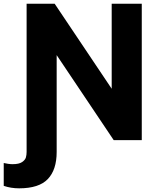

<svg xmlns="http://www.w3.org/2000/svg" viewBox="-63 -751 859 1029"><path d="M230 -731 535.6 -275.4V-731H696.8V0H546.4L240.7 -455.6V63.5Q240.7 158.7 193.4 208.5Q146 258.3 39.6 258.3Q-4.4 258.3 -43 245.1V122.6Q-33.2 125 -19.5 127Q-5.9 128.9 4.4 128.9Q38.6 128.9 55.2 117.7Q71.8 106.4 75.7 93Q79.6 79.6 79.6 63.5V-731Z"/></svg>

Font: Glacial Indifference
Style: Bold
Weight: 700
Designer: Alfredo Marco Pradil
Foundry: Alfredo Marco Pradil
Version: Version 1.312